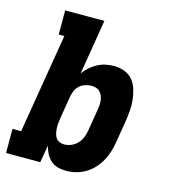

<svg xmlns="http://www.w3.org/2000/svg" viewBox="-110 -824 821 922"><g transform="rotate(15 300.0 -363.5)"><path d="M303 8Q281 8 261 2.5Q241 -3 226 -16.5Q211 -30 202 -48Q193 -66 188 -86L173 0H3V-120H46L128 -615H100V-735H295L250 -461Q262 -479 279 -494Q296 -509 315 -519Q334 -529 355 -533.5Q376 -538 397 -538Q424 -538 449 -528.5Q474 -519 490 -499.5Q506 -480 513.5 -455Q521 -430 524 -403.5Q527 -377 524.5 -349.5Q522 -322 518 -295L500 -185Q496 -161 488.5 -137Q481 -113 468.5 -90.5Q456 -68 438 -49Q420 -30 398 -17Q376 -4 351.5 2Q327 8 303 8ZM261 -112Q278 -112 295.5 -119Q313 -126 326 -139.5Q339 -153 346 -170Q353 -187 356 -204L374 -314Q376 -326 377 -338.5Q378 -351 376.5 -362.5Q375 -374 370.5 -384.5Q366 -395 358.5 -403Q351 -411 339.5 -414.5Q328 -418 316 -418Q301 -418 285.5 -413Q270 -408 258 -397.5Q246 -387 239.5 -372Q233 -357 230 -342L212 -232Q210 -219 208.5 -206Q207 -193 207.5 -180.5Q208 -168 210.5 -155.5Q213 -143 219 -133Q225 -123 236.5 -117.5Q248 -112 261 -112Z"/></g></svg>

Font: Iosevka Curly Slab HvExObl
Style: Regular
Weight: 900
Width: 7
Italic angle: -9°
Monospace: yes
Designer: Belleve Invis
Foundry: Belleve Invis
Version: Version 11.1.0; ttfautohint (v1.8.3)